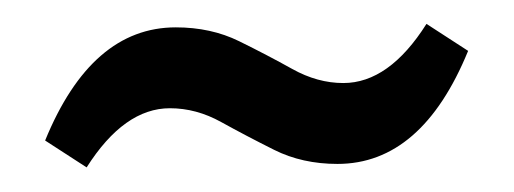

<svg xmlns="http://www.w3.org/2000/svg" viewBox="-20 -328 428 160"><path d="M52.2 -188.5 17.6 -210.9Q56.2 -305.2 126.5 -305.2Q155.8 -305.2 179.2 -293.7Q202.6 -282.2 223.6 -270.5Q244.6 -258.8 266.1 -258.8Q304.2 -258.8 335.4 -308.1L370.1 -285.6Q331.5 -191.4 261.2 -191.4Q231.9 -191.4 208.5 -203.1Q185.1 -214.8 164.3 -226.3Q143.6 -237.8 121.6 -237.8Q83.5 -237.8 52.2 -188.5Z"/></svg>

Font: Markazi Text
Style: Bold
Weight: 700
Designer: Borna Izadpanah (Arabic designer), Fiona Ross (Arabic design director) and Florian Runge (Latin designer)
Foundry: Borna Izadpanah and Florian Runge
Version: Version 1.001; ttfautohint (v1.8.3)